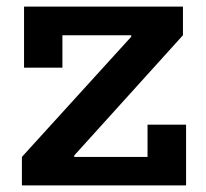

<svg xmlns="http://www.w3.org/2000/svg" viewBox="-20 -563 626 583"><path d="M46.5 -86.5 378.5 -451.5V-481L535.5 -456L205.5 -91V-58.5ZM535.5 -543V-456H169.5V-357.5H53V-543ZM428 -184.5H545V0H46.5V-86.5H428Z"/></svg>

Font: Hepta Slab SemiBold
Style: Regular
Weight: 600
Designer: Michael LaGattuta
Foundry: Michael LaGattuta
Version: Version 1.102